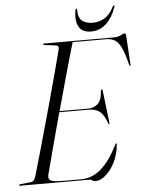

<svg xmlns="http://www.w3.org/2000/svg" viewBox="-63 -907 726 963"><g transform="rotate(-5 299.5 -425.0)"><path d="M347.5 0H0Q-5 0 -5 -3Q-5 -7 1 -7.5L55 -13Q71 -14.5 78.5 -36.5Q92 -82 110 -145.2Q128 -208.5 148 -280.2Q168 -352 187.8 -423.8Q207.5 -495.5 224.2 -558.5Q241 -621.5 252.5 -666.5Q256 -683 240 -685L183 -692.5Q176.5 -693.5 176.5 -697Q176.5 -700 181.5 -700H529.5Q555 -700 567.8 -707.5Q580.5 -715 588 -715Q594.5 -715 595 -706L604 -560Q605 -551.5 602.5 -551.5Q599 -551.5 597 -557.5Q583 -615 568.8 -644.5Q554.5 -674 536.2 -684.2Q518 -694.5 491.5 -694.5H325Q304.5 -626 279.5 -536.2Q254.5 -446.5 229.5 -355.5H374.5Q401.5 -355.5 422 -373.5Q442.5 -391.5 445 -441Q445.5 -446 449 -446Q452.5 -446 454 -438.5L473 -278.5Q473.5 -270 472 -269Q469 -268 467 -272.5Q453 -315.5 432 -332.8Q411 -350 373.5 -350H227.5Q203 -259 181 -177.2Q159 -95.5 145.5 -42.5Q140.5 -22.5 153.5 -14Q166.5 -5.5 220 -5.5H308Q361.5 -5.5 406.8 -43.5Q452 -81.5 494 -165.5Q496.5 -170 498.5 -170Q501 -170 500.5 -164.5Q497.5 -118 478.2 -78.2Q459 -38.5 431.8 -14.2Q404.5 10 378 10Q369.5 10 363.2 5Q357 0 347.5 0ZM433 -782.5Q467 -782.5 494.2 -798.8Q521.5 -815 540.5 -854.5Q543.5 -860 547 -860Q551.5 -860 549 -853Q531.5 -800.5 499.2 -770Q467 -739.5 422 -739.5Q377 -739.5 360.5 -770Q344 -800.5 352.5 -853Q353.5 -860 358 -860Q361.5 -860 361.5 -854.5Q361 -814.5 380.8 -798.5Q400.5 -782.5 433 -782.5Z"/></g></svg>

Font: Fraunces 144pt Light
Style: Italic
Weight: 300
Italic angle: -16°
Version: Version 1.000;[0bf87f6ff]